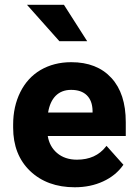

<svg xmlns="http://www.w3.org/2000/svg" viewBox="-20 -770 569 799"><path d="M275.9 -396Q236.3 -396 211.4 -371.1Q187.5 -346.7 180.2 -301.8H365.2V-309.1Q364.3 -351.1 341.3 -373.5Q318.4 -396 275.9 -396ZM291 9.3Q176.3 9.3 105 -58.6Q34.7 -126.5 34.7 -238.8V-251.5Q34.7 -326.7 64.5 -386.7Q94.2 -446.3 148.4 -478.5Q204.6 -511.2 276.4 -511.2Q383.3 -511.2 443.4 -445.8Q503.4 -380.9 503.4 -261.7V-207.5V-204.1H500H178.7Q186 -160.2 217.3 -133.3Q250 -105.5 300.3 -105.5Q378.4 -105.5 420.9 -160.2L423.3 -163.1L425.8 -160.2L491.7 -86.4L493.7 -84.5L492.2 -82.5Q461.4 -39.1 409.2 -15.1Q382.8 -2.9 353.3 3.2Q323.7 9.3 291 9.3ZM342.8 -598.6H227.1L92.3 -750H246.1Z"/></svg>

Font: MAUL Bold
Style: Bold
Weight: 700
Designer: MAUL
Version: Version 1.0; 2020; ttfautohint (v1.8.3)